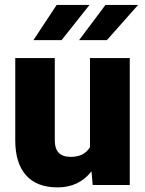

<svg xmlns="http://www.w3.org/2000/svg" viewBox="-20 -770 604 799"><path d="M360.8 -57.1Q308.6 9.8 219.7 9.8Q132.8 9.8 88.1 -40.8Q43.5 -91.3 43.5 -186V-528.3H208V-185.1Q208 -117.2 273.9 -117.2Q330.6 -117.2 354.5 -157.7V-528.3H520V0H365.7ZM418.9 -749.5H554.7L424.8 -603H309.1ZM215.8 -749.5H352.5L236.3 -603H119.1Z"/></svg>

Font: Sadagaat-English
Style: Regular
Weight: 900
Designer: Ahmed alsheikh
Foundry: Ahmed alsheikh Design
Version: Version 2.137;January 17, 2018;FontCreator 11.0.0.2408 64-bi